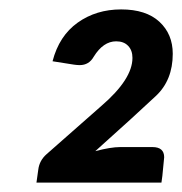

<svg xmlns="http://www.w3.org/2000/svg" viewBox="-20 -844 393 414"><path d="M265.6 -719.2Q265.6 -735.4 256.3 -745.1Q247.1 -754.9 230.5 -754.9Q202.6 -754.9 182.1 -721.7Q171.9 -703.6 151.9 -703.6Q146.5 -703.6 139.6 -704.6L93.3 -711.9Q107.4 -766.6 147.5 -795.2Q187.5 -823.7 241.2 -823.7Q294.9 -823.7 323.7 -797.1Q352.5 -770.5 352.5 -728Q352.5 -670.9 315.7 -636.7Q278.8 -602.5 261.2 -586.4L185.5 -518.1Q218.8 -526.9 239.3 -526.9H308.6Q334 -526.9 334 -504.9L330.1 -464.8L328.1 -450.2H58.6L62.5 -478Q64.9 -498 80.6 -511.7L198.7 -615.7Q265.6 -673.3 265.6 -719.2Z"/></svg>

Font: Lato-BoldItalic
Style: Bold Italic
Weight: 700
Italic angle: -7°
Designer: Lukasz Dziedzic
Foundry: tyPoland Lukasz Dziedzic
Version: Version 1.104; Western+Polish opensource